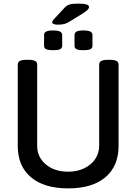

<svg xmlns="http://www.w3.org/2000/svg" viewBox="-20 -1032 752 1059"><path d="M78 -227V-677Q78 -702 124 -702H139Q185 -702 185 -677V-228Q185 -165 233 -125Q281 -85 356 -85Q405 -85 444 -103.5Q483 -122 505 -154.5Q527 -187 527 -228V-677Q527 -702 573 -702H588Q634 -702 634 -677V-227Q634 -116 561.5 -54.5Q489 7 356 7Q223 7 150.5 -54.5Q78 -116 78 -227ZM223 -779V-839Q223 -852 235 -858Q247 -864 273 -864Q299 -864 311 -858Q323 -852 323 -839V-779Q323 -766 311 -760.5Q299 -755 273 -755Q247 -755 235 -760.5Q223 -766 223 -779ZM391 -779V-839Q391 -852 402.5 -858Q414 -864 440 -864Q466 -864 478 -858Q490 -852 490 -839V-779Q490 -766 478 -760.5Q466 -755 440 -755Q414 -755 402.5 -760.5Q391 -766 391 -779ZM268 -909Q268 -917 280 -929L334 -987Q347 -1002 363 -1007Q379 -1012 412 -1012Q471 -1012 471 -994Q471 -986 463.5 -978Q456 -970 434 -956L370 -917Q350 -904 336 -900Q322 -896 297 -896Q284 -896 276 -899.5Q268 -903 268 -909Z"/></svg>

Font: Asap-Medium
Style: Regular
Weight: 500
Designer: Pablo Cosgaya
Foundry: Omnibus-Type
Version: Version 2.000; ttfautohint (v1.8)